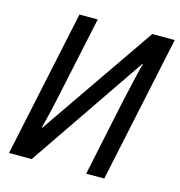

<svg xmlns="http://www.w3.org/2000/svg" viewBox="-106 -808 845 902"><g transform="rotate(15 316.5 -357.0)"><path d="M18.6 0 169.9 -713.9H258.8L183.6 -360.4Q176.8 -327.6 168.7 -290.8Q160.6 -253.9 152.3 -218.8Q144 -183.6 136.2 -155.3H139.2L523.9 -713.9H633.3L481.9 0H394L467.8 -351.1Q476.1 -387.2 484.6 -426.3Q493.2 -465.3 501.7 -501.7Q510.3 -538.1 518.1 -565.4L515.1 -565.9L128.9 0Z"/></g></svg>

Font: Open Sans SemiCondensed Medium
Style: Italic
Weight: 500
Width: 4
Italic angle: -12°
Designer: Monotype Design Team
Foundry: Monotype Imaging Inc.
Version: Version 3.000